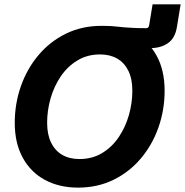

<svg xmlns="http://www.w3.org/2000/svg" viewBox="-20 -858 856 889"><path d="M443.4 -645.5 459 -738.3Q479 -738.3 494.1 -737.3Q509.3 -736.3 523.9 -734.6Q538.6 -732.9 555.9 -731.4Q573.2 -730 597.4 -728.8Q621.6 -727.5 656.2 -727.5Q668.5 -727.5 670.4 -740.2L686.5 -837.9H816.4L798.8 -731Q790.5 -681.2 757.6 -658.2Q724.6 -635.3 676.8 -635.3Q652.3 -635.3 629.4 -636.7Q606.4 -638.2 580.6 -640.4Q554.7 -642.6 521.7 -644Q488.8 -645.5 443.4 -645.5ZM341.3 10.7Q254.4 10.7 188.2 -24.9Q122.1 -60.5 85.2 -127.9Q48.3 -195.3 48.3 -289.1Q48.3 -377.9 76.7 -458.7Q105 -539.6 158 -602.5Q210.9 -665.5 284.9 -701.9Q358.9 -738.3 449.7 -738.3Q536.6 -738.3 602.5 -702.6Q668.5 -667 705.3 -599.9Q742.2 -532.7 742.2 -438Q742.2 -348.6 713.6 -267.8Q685.1 -187 632.1 -124.3Q579.1 -61.5 505.4 -25.4Q431.6 10.7 341.3 10.7ZM347.7 -121.6Q407.2 -121.6 453.1 -149.4Q499 -177.2 530 -223.4Q561 -269.5 576.9 -325.4Q592.8 -381.3 592.8 -438Q592.8 -492.7 574.5 -530Q556.2 -567.4 522.7 -586.7Q489.3 -606 443.4 -606Q384.3 -606 338.4 -578.1Q292.5 -550.3 261.2 -504.2Q230 -458 214.1 -402.1Q198.2 -346.2 198.2 -289.6Q198.2 -235.4 216.6 -197.8Q234.9 -160.2 268.3 -140.9Q301.8 -121.6 347.7 -121.6Z"/></svg>

Font: Inter 24pt
Style: Bold Italic
Weight: 700
Italic angle: -9.3988°
Version: Version 4.001;git-66647c0bb